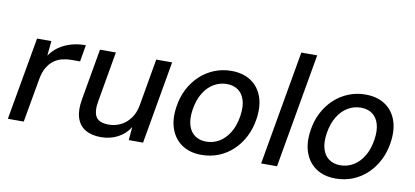

<svg xmlns="http://www.w3.org/2000/svg" viewBox="-68 -949 2573 1190"><g transform="rotate(10 1218.5 -354.0)"><path d="M24 0 116 -521H206L197 -428Q221 -463 254.5 -486Q288 -509 330 -521Q372 -533 421 -533L403 -428H350Q320 -428 291.5 -421Q263 -414 239.5 -397Q216 -380 198.5 -350.5Q181 -321 173 -277L124 0Z M611 12Q552 12 512.5 -11.5Q473 -35 458 -82.5Q443 -130 456 -201L512 -521H612L557 -205Q545 -139 564.5 -106Q584 -73 646 -73Q685 -73 720 -90Q755 -107 780 -140.5Q805 -174 814 -222L866 -521H966L875 0H785L792 -83Q764 -38 716.5 -13Q669 12 611 12Z M1243 12Q1171 12 1121 -21.5Q1071 -55 1049.5 -115Q1028 -175 1040 -254Q1049 -317 1075.5 -368Q1102 -419 1142 -456Q1182 -493 1232 -513Q1282 -533 1338 -533Q1411 -533 1461 -500Q1511 -467 1532.5 -407.5Q1554 -348 1542 -267Q1533 -205 1506.5 -153.5Q1480 -102 1440.5 -65Q1401 -28 1351 -8Q1301 12 1243 12ZM1258 -74Q1302 -74 1339.5 -96Q1377 -118 1403.5 -161Q1430 -204 1440 -267Q1449 -327 1436.5 -367Q1424 -407 1395 -427.5Q1366 -448 1324 -448Q1281 -448 1243 -426Q1205 -404 1178.5 -361Q1152 -318 1142 -255Q1133 -196 1145.5 -155.5Q1158 -115 1187.5 -94.5Q1217 -74 1258 -74Z M1618 0 1744 -720H1844L1718 0Z M2087 12Q2015 12 1965 -21.5Q1915 -55 1893.5 -115Q1872 -175 1884 -254Q1893 -317 1919.5 -368Q1946 -419 1986 -456Q2026 -493 2076 -513Q2126 -533 2182 -533Q2255 -533 2305 -500Q2355 -467 2376.5 -407.5Q2398 -348 2386 -267Q2377 -205 2350.5 -153.5Q2324 -102 2284.5 -65Q2245 -28 2195 -8Q2145 12 2087 12ZM2102 -74Q2146 -74 2183.5 -96Q2221 -118 2247.5 -161Q2274 -204 2284 -267Q2293 -327 2280.5 -367Q2268 -407 2239 -427.5Q2210 -448 2168 -448Q2125 -448 2087 -426Q2049 -404 2022.5 -361Q1996 -318 1986 -255Q1977 -196 1989.5 -155.5Q2002 -115 2031.5 -94.5Q2061 -74 2102 -74Z"/></g></svg>

Font: DM Sans 10pt Medium
Style: Italic
Weight: 500
Italic angle: -10°
Version: Version 4.004;gftools[0.9.30]